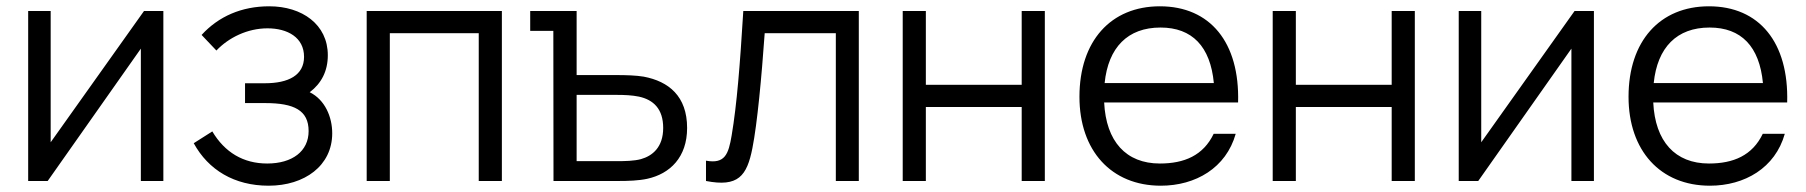

<svg xmlns="http://www.w3.org/2000/svg" viewBox="-20 -575 5738 610"><path d="M499 -540H437.5L141 -123V-540H69.5V0H131.5L427.5 -420.5V0H499Z M833.5 15C947.5 15 1035.5 -48.5 1035.5 -151.5C1035.5 -203.5 1012.5 -258 964 -282C1001 -310 1021.5 -349 1021.5 -399.5C1021.5 -497.5 939.5 -555 835.5 -555C747.5 -555 674.5 -523 620.5 -464L667.5 -414.5C706.5 -455.5 766 -485 830 -485C893.5 -485 946 -456 946 -394.5C946 -336 896.5 -310.5 821.5 -310.5H758.5V-247.5H822.5C914.5 -247.5 960.5 -224.5 960.5 -158.5C960.5 -94.5 908.5 -55.5 829 -55.5C753 -55.5 694 -91 654.5 -157.5L595.5 -120C642 -35 724.5 15 833.5 15Z M1145 0H1218.5V-469.5H1501V0H1574.5V-540H1145Z M1738.5 0H1945C1975.5 0 2009 -1 2036.5 -7C2109 -23 2163 -75.5 2163 -168.5C2163 -269.5 2104.5 -316.5 2025 -331.5C2001 -335.5 1969.5 -336.5 1938 -336.5H1812V-540H1664.5V-477H1738ZM1812 -63V-273.5H1942C1963.5 -273.5 1988.5 -272.5 2010 -268C2056 -258 2087 -229 2087 -168.5C2087 -106.5 2052 -79.5 2016.5 -69.5C1995 -63.5 1964 -63 1942 -63Z M2223 -64.5V0C2325 20 2353 -15.5 2370.5 -104.5C2386 -183 2399.5 -328.5 2409.5 -469.5H2635.5V0H2708.5V-540H2341.5C2331 -368.5 2321 -242 2304.5 -144.5C2294.5 -85.5 2283.5 -53.5 2223 -64.5Z M2848 0H2921.5V-235H3226V0H3299.5V-540H3226V-305.5H2921.5V-540H2848Z M3668 15C3778.5 15 3875.5 -41.5 3906 -150H3836C3803 -81 3742.5 -55.5 3665 -55.5C3557.5 -55.5 3494 -125.5 3488 -249.5H3913.5C3919 -440 3825 -555 3665 -555C3509 -555 3409.5 -444.5 3409.5 -267.5C3409.5 -96.5 3510.5 15 3668 15ZM3489.5 -311C3501 -424.5 3563 -487.5 3667 -487.5C3767.5 -487.5 3825.5 -427.5 3836.5 -311Z M4023.5 0H4097V-235H4401.5V0H4475V-540H4401.5V-305.5H4097V-540H4023.5Z M5044 -540H4982.5L4686 -123V-540H4614.5V0H4676.5L4972.5 -420.5V0H5044Z M5412.5 15C5523 15 5620 -41.5 5650.5 -150H5580.5C5547.5 -81 5487 -55.5 5409.5 -55.5C5302 -55.5 5238.5 -125.5 5232.5 -249.5H5658C5663.5 -440 5569.5 -555 5409.5 -555C5253.5 -555 5154 -444.5 5154 -267.5C5154 -96.5 5255 15 5412.5 15ZM5234 -311C5245.5 -424.5 5307.5 -487.5 5411.5 -487.5C5512 -487.5 5570 -427.5 5581 -311Z"/></svg>

Font: Eudonet
Style: Regular
Weight: 400
Designer: Mikhail Sharanda
Foundry: Mikhail Sharanda
Version: Version 4.503;Glyphs 3.1.2 (3151)